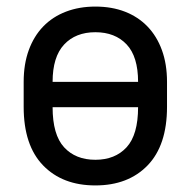

<svg xmlns="http://www.w3.org/2000/svg" viewBox="-20 -557 580 584"><path d="M270 7Q370 7 429 -54Q488 -115 488 -232V-308Q488 -362 472.5 -404.5Q457 -447 428.5 -476.5Q400 -506 360 -521.5Q320 -537 270 -537Q221 -537 180.5 -521.5Q140 -506 111.5 -476.5Q83 -447 67.5 -404.5Q52 -362 52 -308V-232Q52 -115 111 -54Q170 7 270 7ZM270 -459Q330 -459 365 -422Q400 -385 400 -308H140Q140 -384 175 -421.5Q210 -459 270 -459ZM270 -71Q210 -71 175 -109Q140 -147 140 -231H400Q400 -147 365 -109Q330 -71 270 -71Z"/></svg>

Font: Golos UI VF
Style: Regular
Weight: 400
Designer: A.Korolkova, Vitaly Kuzmin
Foundry: ParaType Ltd
Version: Version 2.000